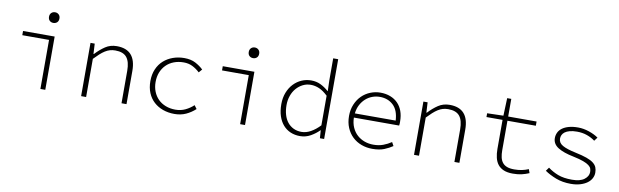

<svg xmlns="http://www.w3.org/2000/svg" viewBox="-46 -1205 5491 1704"><g transform="rotate(10 2700.0 -353.5)"><path d="M338 0V-442H97V-480H382V0ZM349 -597Q329 -597 315.5 -609.5Q302 -622 302 -645Q302 -667 315.5 -680Q329 -693 349 -693Q369 -693 382.5 -680Q396 -667 396 -645Q396 -622 382.5 -609.5Q369 -597 349 -597Z M705 0V-480H743L748 -388H752Q794 -433 838.5 -462.5Q883 -492 941 -492Q1114 -492 1114 -299V0H1069V-293Q1069 -374 1037.5 -413Q1006 -452 934 -452Q908 -452 886 -445.5Q864 -439 842.5 -425.5Q821 -412 798.5 -391.5Q776 -371 750 -344V0Z M1547 12Q1491 12 1443.5 -5Q1396 -22 1361 -54Q1326 -86 1306.5 -132.5Q1287 -179 1287 -239Q1287 -299 1307.5 -346.5Q1328 -394 1364 -426Q1400 -458 1447.5 -475Q1495 -492 1549 -492Q1609 -492 1650.5 -470Q1692 -448 1722 -419L1696 -389Q1665 -418 1630 -435.5Q1595 -453 1550 -453Q1502 -453 1462 -437.5Q1422 -422 1393.5 -393.5Q1365 -365 1349.5 -326Q1334 -287 1334 -239Q1334 -192 1349.5 -153Q1365 -114 1393 -86Q1421 -58 1461 -42.5Q1501 -27 1549 -27Q1598 -27 1638.5 -46.5Q1679 -66 1711 -96L1734 -65Q1696 -30 1650 -9Q1604 12 1547 12Z M2138 0V-442H1897V-480H2182V0ZM2149 -597Q2129 -597 2115.5 -609.5Q2102 -622 2102 -645Q2102 -667 2115.5 -680Q2129 -693 2149 -693Q2169 -693 2182.5 -680Q2196 -667 2196 -645Q2196 -622 2182.5 -609.5Q2169 -597 2149 -597Z M2679 12Q2632 12 2593 -4.5Q2554 -21 2526 -53Q2498 -85 2482.5 -131.5Q2467 -178 2467 -239Q2467 -297 2485.5 -344Q2504 -391 2535.5 -424Q2567 -457 2607.5 -474.5Q2648 -492 2693 -492Q2739 -492 2777 -474Q2815 -456 2851 -424H2853L2850 -521V-719H2895V0H2857L2852 -71H2850Q2818 -38 2774 -13Q2730 12 2679 12ZM2685 -27Q2727 -27 2768.5 -50Q2810 -73 2850 -115V-382Q2809 -421 2771.5 -437Q2734 -453 2696 -453Q2658 -453 2625 -436.5Q2592 -420 2567 -391.5Q2542 -363 2528 -323.5Q2514 -284 2514 -239Q2514 -191 2525.5 -152Q2537 -113 2559 -85.5Q2581 -58 2613 -42.5Q2645 -27 2685 -27Z M3330 12Q3278 12 3232 -5Q3186 -22 3151.5 -54.5Q3117 -87 3097 -134Q3077 -181 3077 -240Q3077 -298 3097 -345Q3117 -392 3150 -424.5Q3183 -457 3226.5 -474.5Q3270 -492 3317 -492Q3366 -492 3406 -476.5Q3446 -461 3474 -432.5Q3502 -404 3517 -363Q3532 -322 3532 -270Q3532 -261 3532 -251.5Q3532 -242 3530 -233H3122Q3123 -183 3140.5 -144Q3158 -105 3187 -79Q3216 -53 3253.5 -39.5Q3291 -26 3333 -26Q3382 -26 3421 -40.5Q3460 -55 3494 -78L3512 -45Q3480 -23 3437 -5.5Q3394 12 3330 12ZM3318 -454Q3283 -454 3250.5 -442Q3218 -430 3191.5 -406.5Q3165 -383 3147 -349Q3129 -315 3124 -271H3492Q3487 -364 3439 -409Q3391 -454 3318 -454Z M3705 0V-480H3743L3748 -388H3752Q3794 -433 3838.5 -462.5Q3883 -492 3941 -492Q4114 -492 4114 -299V0H4069V-293Q4069 -374 4037.5 -413Q4006 -452 3934 -452Q3908 -452 3886 -445.5Q3864 -439 3842.5 -425.5Q3821 -412 3798.5 -391.5Q3776 -371 3750 -344V0Z M4597 12Q4547 12 4514 -2Q4481 -16 4461.5 -41Q4442 -66 4433.5 -101.5Q4425 -137 4425 -180V-442H4280V-476L4426 -480L4432 -639H4469V-480H4725V-442H4469V-176Q4469 -141 4475 -113.5Q4481 -86 4496 -66.5Q4511 -47 4537 -37Q4563 -27 4603 -27Q4641 -27 4671.5 -33.5Q4702 -40 4731 -52L4743 -18Q4710 -4 4676 4Q4642 12 4597 12Z M5119 12Q5044 12 4984.5 -11Q4925 -34 4882 -64L4905 -96Q4946 -65 4996.5 -45.5Q5047 -26 5123 -26Q5197 -26 5234 -54.5Q5271 -83 5271 -121Q5271 -137 5266 -151.5Q5261 -166 5243.5 -179.5Q5226 -193 5192.5 -205.5Q5159 -218 5102 -230Q5010 -248 4960 -279.5Q4910 -311 4910 -364Q4910 -390 4921 -413.5Q4932 -437 4955.5 -454.5Q4979 -472 5014.5 -482Q5050 -492 5098 -492Q5146 -492 5196.5 -475Q5247 -458 5282 -433L5258 -401Q5226 -425 5185 -439.5Q5144 -454 5095 -454Q5056 -454 5029 -446.5Q5002 -439 4986 -427Q4970 -415 4963 -399.5Q4956 -384 4956 -367Q4956 -329 4994.5 -307Q5033 -285 5114 -268Q5176 -255 5215.5 -241Q5255 -227 5277.5 -209.5Q5300 -192 5308.5 -171Q5317 -150 5317 -123Q5317 -96 5304 -71.5Q5291 -47 5265.5 -28.5Q5240 -10 5203 1Q5166 12 5119 12Z"/></g></svg>

Font: Source Code Pro Light
Style: Regular
Weight: 300
Monospace: yes
Designer: Paul D. Hunt, Teo Tuominen
Foundry: Adobe Systems Incorporated
Version: Version 2.030;PS 1.000;hotconv 16.6.51;makeotf.lib2.5.65220